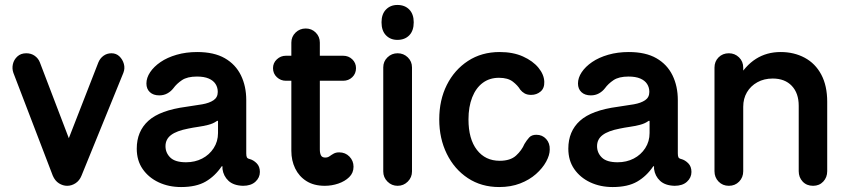

<svg xmlns="http://www.w3.org/2000/svg" viewBox="-20 -740 3424 775"><path d="M251 10Q234 10 218 0Q202 -10 193 -31L34 -446Q28 -463 32 -481Q36 -499 50 -512Q64 -525 86 -525Q106 -525 120.5 -514.5Q135 -504 141 -488L272 -145L241 -139L377 -488Q384 -505 398 -515Q412 -525 430 -525Q449 -525 462 -512.5Q475 -500 480 -482Q485 -464 478 -446L309 -31Q301 -11 285 -0.5Q269 10 251 10Z M711 15Q661 15 620.5 -4Q580 -23 556 -57.5Q532 -92 532 -140Q532 -210 579 -252.5Q626 -295 732 -309Q768 -314 796.5 -319Q825 -324 842 -335.5Q859 -347 859 -369Q859 -387 850 -401Q841 -415 822.5 -423Q804 -431 775 -431Q736 -431 714.5 -416.5Q693 -402 680 -384Q670 -371 655.5 -363Q641 -355 623 -355Q599 -355 585 -368Q571 -381 571 -403Q571 -426 586 -448.5Q601 -471 628 -489.5Q655 -508 693 -519Q731 -530 776 -530Q844 -530 887.5 -505Q931 -480 952.5 -436Q974 -392 974 -336V-121Q974 -110 976.5 -105Q979 -100 988 -98Q1003 -94 1016 -81Q1029 -68 1029 -46Q1029 -23 1011 -6.5Q993 10 961 10Q923 9 902.5 -10Q882 -29 878 -58V-69H875Q848 -29 810 -7Q772 15 711 15ZM731 -85Q767 -85 796 -100Q825 -115 842.5 -142Q860 -169 860 -203V-250Q860 -252 858.5 -252.5Q857 -253 853 -250Q840 -241 820.5 -236Q801 -231 780 -228Q759 -225 740 -221Q693 -212 670.5 -195Q648 -178 648 -150Q648 -123 667.5 -104Q687 -85 731 -85Z M1291 10Q1247 10 1217 -9Q1187 -28 1171.5 -60Q1156 -92 1156 -131V-568Q1156 -592 1173 -608.5Q1190 -625 1214 -625Q1238 -625 1254.5 -608.5Q1271 -592 1271 -568V-137Q1271 -122 1275.5 -113Q1280 -104 1293 -104Q1303 -104 1310.5 -109.5Q1318 -115 1327 -120Q1336 -125 1349 -125Q1374 -125 1390.5 -108Q1407 -91 1407 -67Q1407 -42 1389.5 -25Q1372 -8 1345.5 1Q1319 10 1291 10ZM1134 -414Q1113 -414 1097.5 -428.5Q1082 -443 1082 -465Q1082 -486 1097.5 -500.5Q1113 -515 1134 -515H1365Q1387 -515 1402 -500.5Q1417 -486 1417 -465Q1417 -443 1402 -428.5Q1387 -414 1365 -414Z M1585 10Q1561 10 1544 -7Q1527 -24 1527 -48V-468Q1527 -492 1544 -508.5Q1561 -525 1585 -525Q1609 -525 1626 -508.5Q1643 -492 1643 -468V-48Q1643 -24 1626 -7Q1609 10 1585 10ZM1584 -579Q1556 -579 1538 -597.5Q1520 -616 1520 -650Q1520 -683 1538 -701.5Q1556 -720 1584 -720Q1614 -720 1632 -701.5Q1650 -683 1650 -650Q1650 -616 1632 -597.5Q1614 -579 1584 -579Z M1995 15Q1923 15 1868.5 -21Q1814 -57 1783.5 -119Q1753 -181 1753 -258Q1753 -336 1783.5 -397Q1814 -458 1869 -494Q1924 -530 1997 -530Q2051 -530 2091 -512Q2131 -494 2153.5 -466.5Q2176 -439 2177 -410Q2178 -384 2162 -370.5Q2146 -357 2124 -357Q2108 -357 2097.5 -363Q2087 -369 2080 -378Q2070 -395 2050 -410.5Q2030 -426 1994 -426Q1956 -426 1928.5 -405.5Q1901 -385 1886 -347Q1871 -309 1871 -258Q1871 -179 1905 -135Q1939 -91 1997 -91Q2040 -91 2063 -112Q2086 -133 2097 -159Q2106 -174 2116 -185Q2126 -196 2145 -196Q2169 -196 2184.5 -179Q2200 -162 2199 -136Q2199 -114 2184.5 -87.5Q2170 -61 2143.5 -37.5Q2117 -14 2079.5 0.5Q2042 15 1995 15Z M2453 15Q2403 15 2362.5 -4Q2322 -23 2298 -57.5Q2274 -92 2274 -140Q2274 -210 2321 -252.5Q2368 -295 2474 -309Q2510 -314 2538.5 -319Q2567 -324 2584 -335.5Q2601 -347 2601 -369Q2601 -387 2592 -401Q2583 -415 2564.5 -423Q2546 -431 2517 -431Q2478 -431 2456.5 -416.5Q2435 -402 2422 -384Q2412 -371 2397.5 -363Q2383 -355 2365 -355Q2341 -355 2327 -368Q2313 -381 2313 -403Q2313 -426 2328 -448.5Q2343 -471 2370 -489.5Q2397 -508 2435 -519Q2473 -530 2518 -530Q2586 -530 2629.5 -505Q2673 -480 2694.5 -436Q2716 -392 2716 -336V-121Q2716 -110 2718.5 -105Q2721 -100 2730 -98Q2745 -94 2758 -81Q2771 -68 2771 -46Q2771 -23 2753 -6.5Q2735 10 2703 10Q2665 9 2644.5 -10Q2624 -29 2620 -58V-69H2617Q2590 -29 2552 -7Q2514 15 2453 15ZM2473 -85Q2509 -85 2538 -100Q2567 -115 2584.5 -142Q2602 -169 2602 -203V-250Q2602 -252 2600.5 -252.5Q2599 -253 2595 -250Q2582 -241 2562.5 -236Q2543 -231 2522 -228Q2501 -225 2482 -221Q2435 -212 2412.5 -195Q2390 -178 2390 -150Q2390 -123 2409.5 -104Q2429 -85 2473 -85Z M2922 10Q2897 10 2880.5 -7Q2864 -24 2864 -49V-467Q2864 -492 2880.5 -508.5Q2897 -525 2922 -525Q2946 -525 2963 -508.5Q2980 -492 2980 -467V-404L2956 -419Q2988 -475 3031.5 -502.5Q3075 -530 3131 -530Q3185 -530 3228 -507Q3271 -484 3295 -439Q3319 -394 3319 -329V-49Q3319 -24 3303 -7Q3287 10 3262 10Q3236 10 3220 -7Q3204 -24 3204 -49V-313Q3204 -364 3176 -393.5Q3148 -423 3099 -423Q3064 -423 3037 -408Q3010 -393 2995 -367.5Q2980 -342 2980 -309V-49Q2980 -24 2963.5 -7Q2947 10 2922 10Z"/></svg>

Font: National Park SemiBold
Style: Regular
Weight: 600
Designer: Andrea Herstowski, Ben Hoepner
Version: Version 1.009